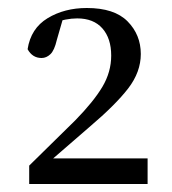

<svg xmlns="http://www.w3.org/2000/svg" viewBox="-20 -926 431 480"><path d="M53 -466V-512L168 -625Q214 -672 236 -709Q258 -746 258 -787Q258 -830 236 -855Q214 -880 173 -880Q159 -880 143.5 -877Q128 -874 111 -866L139 -885L122 -826Q116 -800 106 -790.5Q96 -781 84 -781Q61 -781 49 -803Q57 -855 99 -880.5Q141 -906 197 -906Q266 -906 299 -872.5Q332 -839 332 -791Q332 -746 300.5 -705Q269 -664 203 -608L91 -511L104 -541L106 -530H349V-466Z"/></svg>

Font: Noto Serif KR ExtraLight Medium
Style: Regular
Weight: 500
Version: Version 2.002-H1;hotconv 1.1.0;makeotfexe 2.6.0